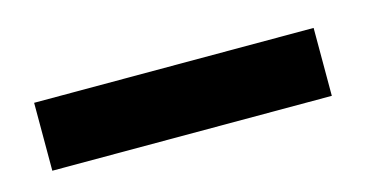

<svg xmlns="http://www.w3.org/2000/svg" viewBox="-29 -95 578 284"><g transform="rotate(-15 260.0 47.0)"><path d="M27 -5H455V99H27Z"/></g></svg>

Font: TitilliumText22L Rg
Style: Bold
Weight: 700
Designer: Campivisivi
Foundry: Campivisivi
Version: 1.000